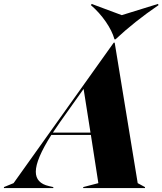

<svg xmlns="http://www.w3.org/2000/svg" viewBox="-107 -956 826 976"><path d="M471 -739H476L593 -25L630 -5V0H316V-5L393 -25L355 -270H154Q75 -146 75 -83Q75 -25 142 -10L164 -5V0H-87V-5L-38 -25ZM353 -282 318 -504 198 -335 162 -282ZM480 -756H475Q463 -799 430.5 -846Q398 -893 355 -930L359 -936L512 -879L696 -936L699 -930Q576 -846 480 -756Z"/></svg>

Font: Nyght Serif Dark Italic
Style: Regular
Weight: 800
Italic angle: -16°
Designer: Maksym Kobuzan
Version: Version 0.400